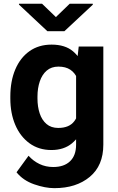

<svg xmlns="http://www.w3.org/2000/svg" viewBox="-20 -770 611 998"><path d="M389.2 -528.3H517.1V-18.1Q517.1 90.8 446.5 149.4Q376 208 262.7 208Q214.8 208 157.5 188Q100.1 168 65.9 125.5L128.4 39.6Q152.8 66.9 185.3 82.5Q217.8 98.1 256.8 98.1Q313 98.1 344.2 68.1Q375.5 38.1 375.5 -17.6V-405.8ZM33.7 -257.8V-268.1Q33.7 -348.6 59.6 -409.4Q85.4 -470.2 133.5 -504.2Q181.6 -538.1 248 -538.1Q318.4 -538.1 359.4 -503.4Q400.4 -468.7 421.4 -408Q442.4 -347.2 452.1 -269.5V-252.4Q442.4 -178.7 419.2 -119.4Q396 -60.1 354.2 -25.1Q312.5 9.8 247.1 9.8Q181.6 9.8 133.5 -25.1Q85.4 -60.1 59.6 -120.4Q33.7 -180.7 33.7 -257.8ZM174.8 -268.1V-257.8Q174.8 -215.3 186.3 -180.7Q197.8 -146 221.7 -125.5Q245.6 -105 282.7 -105Q340.3 -105 366.5 -140.4Q392.6 -175.8 396.5 -231.9V-290Q394.5 -331.1 382.3 -361.1Q370.1 -391.1 345.7 -407.5Q321.3 -423.8 283.7 -423.8Q247.1 -423.8 222.9 -403.1Q198.7 -382.3 186.8 -346.9Q174.8 -311.5 174.8 -268.1ZM198.7 -750.5 270.5 -681.2 342.3 -750.5H462.4V-745.6L314.9 -607.9H226.1L78.6 -746.1V-750.5Z"/></svg>

Font: RobotoDEMO
Style: Regular
Weight: 400
Designer: Christian Robertson
Foundry: Google
Version: Version 2.136